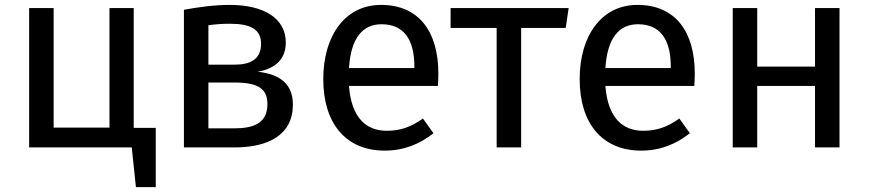

<svg xmlns="http://www.w3.org/2000/svg" viewBox="-20 -602 3547 784"><path d="M526 -80V-569H427V-81H199V-569H99V0H518L535 162H616V-80Z M1032 -309C1107 -322 1147 -363 1147 -428C1147 -529 1055 -582 918 -582C856 -582 790 -573 731 -562V0H937C1074 0 1176 -50 1176 -175C1176 -254 1129 -299 1032 -309ZM919 -505C1002 -505 1046 -483 1046 -423C1046 -359 1001 -338 938 -338H831V-499C860 -503 886 -505 919 -505ZM937 -78H831V-265H939C1036 -265 1072 -238 1072 -177C1072 -96 1011 -78 937 -78Z M1770 -301C1770 -475 1689 -582 1536 -582C1389 -582 1300 -456 1300 -279C1300 -98 1392 13 1551 13C1630 13 1694 -14 1750 -58L1707 -118C1657 -83 1615 -68 1559 -68C1477 -68 1415 -119 1405 -251H1768C1769 -264 1770 -282 1770 -301ZM1672 -324H1405C1413 -450 1463 -503 1538 -503C1628 -503 1672 -442 1672 -330Z M2302 -569H1820V-488H2008V0H2108V-488H2290Z M2817 -301C2817 -475 2736 -582 2583 -582C2436 -582 2347 -456 2347 -279C2347 -98 2439 13 2598 13C2677 13 2741 -14 2797 -58L2754 -118C2704 -83 2662 -68 2606 -68C2524 -68 2462 -119 2452 -251H2815C2816 -264 2817 -282 2817 -301ZM2719 -324H2452C2460 -450 2510 -503 2585 -503C2675 -503 2719 -442 2719 -330Z M3308 0H3408V-569H3308V-330H3072V-569H2972V0H3072V-251H3308Z"/></svg>

Font: Glow Sans SC Normal Medium
Style: Regular
Weight: 600
Designer: Ryoko NISHIZUKA (kana, bopomofo & ideographs); Paul D. Hunt (Latin, Greek & Cyrillic); Sandoll Communications, Soo-young
Version: Version 0.93